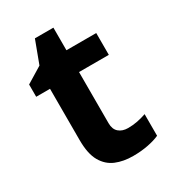

<svg xmlns="http://www.w3.org/2000/svg" viewBox="-166 -753 766 854"><g transform="rotate(-30 217.0 -326.0)"><path d="M308 -109Q333 -109 356 -113.5Q379 -118 402 -126V-15Q378 -4 342.5 3Q307 10 265 10Q216 10 177.5 -6Q139 -22 116.5 -61Q94 -100 94 -171V-434H23V-497L105 -547L148 -662H243V-546H396V-434H243V-171Q243 -140 261 -124.5Q279 -109 308 -109Z"/></g></svg>

Font: Noto Sans
Style: Bold
Weight: 700
Designer: Monotype Design Team
Foundry: Monotype Imaging Inc.
Version: Version 2.000;GOOG;noto-source:20170915:90ef993387c0; ttfaut